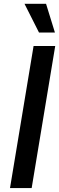

<svg xmlns="http://www.w3.org/2000/svg" viewBox="-20 -963 303 983"><path d="M262.7 -727.5 142.1 0H31.2L151.9 -727.5ZM179.7 -796.4 105.5 -943.4H215.8L261.2 -796.4Z"/></svg>

Font: Inter 20pt Medium
Style: Italic
Weight: 500
Italic angle: -9.3988°
Version: Version 4.001;git-66647c0bb